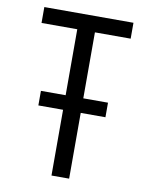

<svg xmlns="http://www.w3.org/2000/svg" viewBox="-83 -796 666 857"><g transform="rotate(10 250.0 -367.5)"><path d="M210 0H290V-298H402V-364H290V-663H452V-735H48V-663H210V-364H98V-298H210Z"/></g></svg>

Font: Iosevka SS09
Style: Regular
Weight: 400
Monospace: yes
Designer: Belleve Invis
Foundry: Belleve Invis
Version: Version 5.2.1; ttfautohint (v1.8.3)